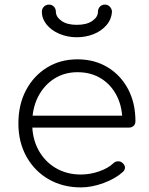

<svg xmlns="http://www.w3.org/2000/svg" viewBox="-20 -810 649 835"><path d="M332 5Q253 5 191.5 -30.5Q130 -66 95 -129Q60 -192 60 -273Q60 -355 93 -417.5Q126 -480 184 -516Q242 -552 317 -552Q391 -552 448 -517.5Q505 -483 537 -422.5Q569 -362 569 -283Q569 -270 561 -262.5Q553 -255 540 -255H100V-307H556L512 -274Q514 -339 490 -389Q466 -439 421.5 -467.5Q377 -496 317 -496Q260 -496 215.5 -467.5Q171 -439 145.5 -389Q120 -339 120 -273Q120 -208 147 -158Q174 -108 222 -79.5Q270 -51 332 -51Q371 -51 410.5 -64.5Q450 -78 473 -100Q481 -108 492.5 -108.5Q504 -109 512 -102Q523 -93 523.5 -82Q524 -71 514 -62Q482 -33 430.5 -14Q379 5 332 5ZM314 -648Q273 -648 238 -663Q203 -678 182.5 -703.5Q162 -729 162 -759Q162 -772 171 -781Q180 -790 193 -790Q206 -790 214.5 -781Q223 -772 223 -759Q223 -737 247 -719.5Q271 -702 314 -702Q357 -702 381.5 -719Q406 -736 406 -759Q406 -772 414.5 -781Q423 -790 436 -790Q449 -790 457.5 -781Q466 -772 467 -760Q465 -726 443 -700.5Q421 -675 387 -661.5Q353 -648 314 -648Z"/></svg>

Font: ComfortaaLight
Style: Regular
Weight: 300
Designer: Johan Aakerlund
Foundry: Johan Aakerlund
Version: Version 3.104; ttfautohint (v1.8.1.43-b0c9)